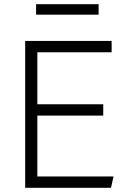

<svg xmlns="http://www.w3.org/2000/svg" viewBox="-20 -895 630 915"><path d="M100 0V-700H512V-646H158V-398H472V-344H158V-54H521L509 0ZM152 -825V-875H450V-825Z"/></svg>

Font: Geologica-Sharp
Style: Regular
Weight: 100
Designer: Sindre Bremnes, Frode Helland
Foundry: Monokrom Skriftforlag AS
Version: Version 1.010;gftools[0.9.28]